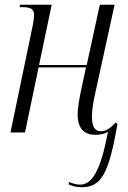

<svg xmlns="http://www.w3.org/2000/svg" viewBox="-20 -556 537 806"><path d="M323 230C408 230 437 168 473 -34L466 -42C442 -17 425 -5 404 -5C375 -5 366 -29 366 -67C366 -98 372 -132 386 -193L461 -536H399L344 -283H144L197 -536H64L62 -526H72C110 -526 123 -518 123 -493C123 -483 121 -469 118 -452L24 0H85L142 -273H341L323 -190C314 -146 306 -108 306 -74C306 -28 324 10 381 10C401 10 417 6 433 -2C400 175 361 219 316 219C299 219 285 214 270 208L268 218C286 226 302 230 323 230Z"/></svg>

Font: Noto Serif Display Condensed Light
Style: Italic
Weight: 300
Width: 3
Italic angle: -12°
Designer: Monotype Design Team
Foundry: Monotype Imaging Inc.
Version: Version 2.009